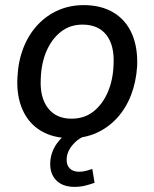

<svg xmlns="http://www.w3.org/2000/svg" viewBox="-20 -530 602 749"><path d="M256 9Q187 9 139 -20Q91 -49 67.5 -103Q44 -157 48 -228Q51 -291 71 -342.5Q91 -394 125.5 -431.5Q160 -469 206 -489.5Q252 -510 306 -510Q375 -510 423 -481Q471 -452 494.5 -398.5Q518 -345 515 -272Q511 -210 491 -158.5Q471 -107 436.5 -69.5Q402 -32 356.5 -11.5Q311 9 256 9ZM259 -67Q309 -67 344.5 -95Q380 -123 400.5 -170.5Q421 -218 423 -278Q427 -352 395.5 -393Q364 -434 302 -434Q253 -434 217.5 -406Q182 -378 161.5 -331Q141 -284 139 -223Q135 -150 167 -108.5Q199 -67 259 -67ZM271 199Q224 199 199 173Q174 147 176 104Q178 58 209 20.5Q240 -17 285 -39L312 0Q290 9 274.5 23.5Q259 38 250 54.5Q241 71 240 90Q239 114 252 127Q265 140 288 140Q301 140 313.5 137Q326 134 340 129L349 183Q333 189 313 194Q293 199 271 199Z"/></svg>

Font: Nunitoga
Style: Medium Italic
Weight: 500
Italic angle: -9°
Designer: Vernon Adams
Foundry: Vernon Adams
Version: Version 1.0